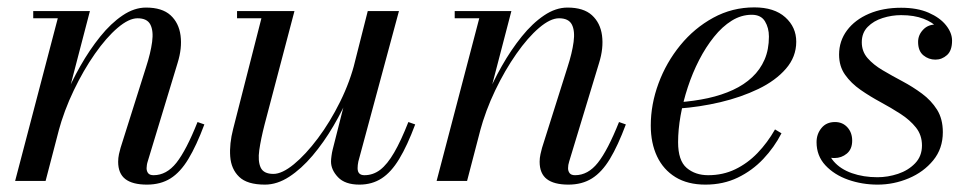

<svg xmlns="http://www.w3.org/2000/svg" viewBox="-20 -490 2626 520"><path d="M378 10Q339 10 319.5 -5Q300 -20 300 -52Q300 -62 302.2 -72.5Q304.5 -83 306.5 -89.5L375.5 -308Q388 -346.5 392 -376.5Q396 -406.5 387.2 -423.5Q378.5 -440.5 352.5 -440.5Q329 -440.5 298.5 -414.5Q268 -388.5 237 -344.2Q206 -300 179.8 -245.2Q153.5 -190.5 138 -133H124Q135 -174.5 153.8 -220.8Q172.5 -267 197.5 -311Q222.5 -355 251.5 -391Q280.5 -427 312 -448.2Q343.5 -469.5 375.5 -469.5Q419 -469.5 441.8 -448.8Q464.5 -428 469 -393.8Q473.5 -359.5 461 -319.5L380 -52.5Q378.5 -48 377.8 -43.2Q377 -38.5 377 -34.5Q377 -26.5 381.2 -21Q385.5 -15.5 396 -15.5Q431 -15.5 457.8 -49.2Q484.5 -83 515 -159.5L533.5 -153Q512 -95.5 490.2 -59.5Q468.5 -23.5 441.8 -6.8Q415 10 378 10ZM21 0 136.5 -440.5H70V-460H223.5L103.5 0Z M697.5 10Q649.5 10 627.8 -11Q606 -32 603.5 -66.2Q601 -100.5 611.5 -141L688 -440.5H622V-460H777.5L696.5 -152.5Q686.5 -113.5 682.2 -83.5Q678 -53.5 686 -36.2Q694 -19 720.5 -19Q744 -19 776 -45.2Q808 -71.5 841 -115.5Q874 -159.5 901.2 -214.5Q928.5 -269.5 942.5 -327H957.5Q947.5 -285.5 928.2 -239.2Q909 -193 883 -148.8Q857 -104.5 826.5 -68.5Q796 -32.5 763.2 -11.2Q730.5 10 697.5 10ZM953.5 10Q914.5 10 895.5 -10Q876.5 -30 876.5 -52.5Q876.5 -58.5 877.8 -67.8Q879 -77 881 -85L976 -460H1060.5L950.5 -52.5Q949.5 -48 949 -43.2Q948.5 -38.5 948.5 -34.5Q948.5 -15.5 967 -15.5Q990.5 -15.5 1009.8 -30.2Q1029 -45 1047.5 -76.8Q1066 -108.5 1086 -159.5L1104.5 -153Q1083 -95.5 1061.2 -59.5Q1039.5 -23.5 1013.5 -6.8Q987.5 10 953.5 10Z M1519.5 10Q1480.5 10 1461 -5Q1441.5 -20 1441.5 -52Q1441.5 -62 1443.8 -72.5Q1446 -83 1448 -89.5L1517 -308Q1529.5 -346.5 1533.5 -376.5Q1537.5 -406.5 1528.8 -423.5Q1520 -440.5 1494 -440.5Q1470.5 -440.5 1440 -414.5Q1409.5 -388.5 1378.5 -344.2Q1347.5 -300 1321.2 -245.2Q1295 -190.5 1279.5 -133H1265.5Q1276.5 -174.5 1295.2 -220.8Q1314 -267 1339 -311Q1364 -355 1393 -391Q1422 -427 1453.5 -448.2Q1485 -469.5 1517 -469.5Q1560.5 -469.5 1583.2 -448.8Q1606 -428 1610.5 -393.8Q1615 -359.5 1602.5 -319.5L1521.5 -52.5Q1520 -48 1519.2 -43.2Q1518.5 -38.5 1518.5 -34.5Q1518.5 -26.5 1522.8 -21Q1527 -15.5 1537.5 -15.5Q1572.5 -15.5 1599.2 -49.2Q1626 -83 1656.5 -159.5L1675 -153Q1653.5 -95.5 1631.8 -59.5Q1610 -23.5 1583.2 -6.8Q1556.5 10 1519.5 10ZM1162.5 0 1278 -440.5H1211.5V-460H1365L1245 0Z M1890.5 10Q1842.5 10 1809.5 -10.2Q1776.5 -30.5 1759.5 -66.5Q1742.5 -102.5 1742.5 -150Q1742.5 -207.5 1763.5 -264.2Q1784.5 -321 1822.5 -367.5Q1860.5 -414 1911.8 -442Q1963 -470 2023 -470Q2077 -470 2106.8 -443.2Q2136.5 -416.5 2136.5 -377Q2136.5 -336 2108.5 -303.8Q2080.5 -271.5 2033.8 -249Q1987 -226.5 1930.8 -213.2Q1874.5 -200 1817.5 -196V-213Q1860 -216 1897.5 -224.2Q1935 -232.5 1965.2 -246.5Q1995.5 -260.5 2017.2 -281Q2039 -301.5 2050.8 -328.8Q2062.5 -356 2062.5 -391Q2062.5 -414.5 2051.8 -432.2Q2041 -450 2016 -450Q1987.5 -450 1961.8 -434Q1936 -418 1913.8 -390.2Q1891.5 -362.5 1873.5 -327.5Q1855.5 -292.5 1842.8 -253.8Q1830 -215 1823.2 -176.8Q1816.5 -138.5 1816.5 -105Q1816.5 -55 1839.8 -35.2Q1863 -15.5 1898 -15.5Q1938 -15.5 1971.2 -31.5Q2004.5 -47.5 2031.5 -75.5Q2058.5 -103.5 2079 -139.5L2096.5 -129Q2077 -91 2047.2 -59.5Q2017.5 -28 1978.2 -9Q1939 10 1890.5 10Z M2357 10Q2315 10 2277.2 -3.2Q2239.5 -16.5 2215.5 -42.2Q2191.5 -68 2191.5 -105Q2191.5 -127 2204.8 -143.2Q2218 -159.5 2241.5 -159.5Q2262 -159.5 2275 -145.2Q2288 -131 2288 -109Q2288 -86 2273.5 -74Q2259 -62 2240 -62Q2227 -62 2216 -66.5Q2205 -71 2198.8 -80.5Q2192.5 -90 2192.5 -105H2219.5Q2219.5 -74.5 2237.8 -53.2Q2256 -32 2287.2 -21Q2318.5 -10 2356.5 -10Q2384.5 -10 2412.2 -19.2Q2440 -28.5 2458.5 -47.8Q2477 -67 2477 -96Q2477 -124 2460.8 -144.5Q2444.5 -165 2419 -181.5Q2393.5 -198 2364.8 -213.5Q2336 -229 2310.5 -246.8Q2285 -264.5 2268.8 -287.5Q2252.5 -310.5 2252.5 -342Q2252.5 -379 2274 -407.8Q2295.5 -436.5 2333.5 -452.8Q2371.5 -469 2420.5 -469Q2464.5 -469 2495.2 -455.5Q2526 -442 2542.2 -421.5Q2558.5 -401 2558.5 -380Q2558.5 -353 2544.8 -340.8Q2531 -328.5 2513.5 -328.5Q2495 -328.5 2480.8 -340.2Q2466.5 -352 2466.5 -376.5Q2466.5 -395 2479.8 -409.2Q2493 -423.5 2513.5 -423.5Q2529.5 -423.5 2543.5 -411.2Q2557.5 -399 2557.5 -380H2534Q2534 -398 2520.2 -413.8Q2506.5 -429.5 2481.2 -439.2Q2456 -449 2420.5 -449Q2395 -449 2370.5 -441.2Q2346 -433.5 2330 -417.2Q2314 -401 2314 -375.5Q2314 -350.5 2329.8 -332.5Q2345.5 -314.5 2370.5 -299.8Q2395.5 -285 2423.8 -270Q2452 -255 2477 -236.5Q2502 -218 2517.8 -193Q2533.5 -168 2533.5 -132Q2533.5 -87.5 2507.5 -55.8Q2481.5 -24 2441 -7Q2400.5 10 2357 10Z"/></svg>

Font: Bodoni Moda
Style: Italic
Weight: 400
Italic angle: -13°
Designer: Owen Earl
Foundry: indestructible type
Version: Version 2.005